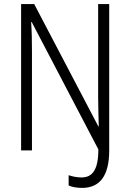

<svg xmlns="http://www.w3.org/2000/svg" viewBox="-20 -734 635 937"><path d="M381 183C467 183 513 124 513 0V-714H459V-258C459 -215 461 -165 462 -117H460L147 -714H83V0H136V-483C136 -536 135 -584 132 -626H135L460 -5C460 96 430 132 378 132C355 132 332 127 315 121V171C331 179 356 183 381 183Z"/></svg>

Font: Noto Sans Armenian Condensed Light
Style: Regular
Weight: 300
Width: 3
Designer: Monotype Design Team
Foundry: Monotype Imaging Inc.
Version: Version 2.008